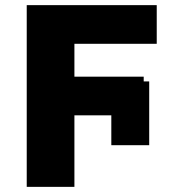

<svg xmlns="http://www.w3.org/2000/svg" viewBox="-20 -727 719 747"><path d="M560.5 -410.2H539.1V-428.7H269.5V-556.6H589.8V-707H84V0H269.5V-278.3H413.1V-162.1H560.5Z"/></svg>

Font: Pretendard Black
Style: Regular
Weight: 900
Designer: Base glyphs from Inter by Rasmus Andersson; Hangeul glyphs from Noto Sans CJK(Source Han Sans) by Jang Soo-young and Kan
Foundry: Kil Hyung-jin
Version: Version 1.309;Glyphs 3.2 (3225)